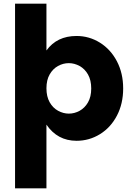

<svg xmlns="http://www.w3.org/2000/svg" viewBox="-20 -760 719 1046"><path d="M397 -564Q466 -564 524.5 -527.5Q583 -491 617 -426Q651 -361 651 -278Q651 -195 617 -130Q583 -65 524.5 -29Q466 7 397 7Q293 7 233 -81V266H62V-740H233V-485Q290 -564 397 -564ZM355 -416Q324 -416 296 -400.5Q268 -385 250.5 -354.5Q233 -324 233 -279Q233 -234 250.5 -203Q268 -172 296.5 -156.5Q325 -141 355 -141Q386 -141 414 -156.5Q442 -172 459.5 -202.5Q477 -233 477 -278Q477 -323 459.5 -354Q442 -385 413.5 -400.5Q385 -416 355 -416Z"/></svg>

Font: IBM-Poppins
Style: Poppins-Bold
Weight: 700
Designer: Mike Abbink, Paul van der Laan, Pieter van Rosmalen, Ben Mitchell, Mark Frömberg
Foundry: Bold Monday
Version: Version 1.1